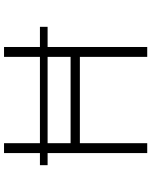

<svg xmlns="http://www.w3.org/2000/svg" viewBox="81 -831 750 952"><g transform="rotate(-90 456.0 -355.0)"><path d="M113 -532H173V-710H222V-532H650V-710H699V-532H799V-494H699V0H650V-334H222V0H173V-494H113ZM222 -380H650V-494H222Z"/></g></svg>

Font: Synthetic Light
Style: Regular
Weight: 300
Designer: Santiago Orozco
Foundry: Typemade
Version: Version 2.000; ttfautohint (v1.8.4.7-5d5b)